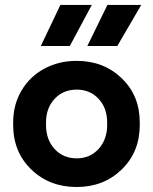

<svg xmlns="http://www.w3.org/2000/svg" viewBox="-20 -746 618 776"><path d="M145 -560.1 224.1 -726.1H351.1L262.2 -560.1ZM333 -560.1 414.1 -726.1H550.8L454.1 -560.1ZM290 9.8Q179.7 9.8 106.4 -61Q33.2 -131.8 33.2 -241.2V-251Q33.2 -322.8 66.9 -379.9Q100.6 -437 159.2 -468.5Q217.8 -500 290 -500Q398.9 -500 471.9 -429.7Q544.9 -359.4 544.9 -251V-241.2Q544.9 -131.8 471.9 -61Q398.9 9.8 290 9.8ZM290 -106Q343.8 -106 378.4 -144Q413.1 -182.1 413.1 -241.2V-251Q413.1 -309.6 378.4 -346.7Q343.8 -383.8 290 -383.8Q235.4 -383.8 200.7 -346.4Q166 -309.1 166 -251V-241.2Q166 -181.6 200.7 -143.8Q235.4 -106 290 -106Z"/></svg>

Font: SUSE
Style: Bold
Weight: 700
Designer: Rene Bieder
Foundry: SUSE
Version: Version 1.000